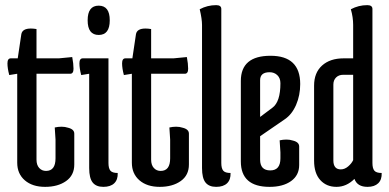

<svg xmlns="http://www.w3.org/2000/svg" viewBox="-20 -717 1512 747"><path d="M47 -84V-430L16 -425Q9 -451 9 -470.5Q9 -490 22 -490H49L63 -584Q67 -606 100 -606Q110 -606 122 -604V-490H209L261 -495Q266 -469 266 -449.5Q266 -430 253 -430H122V-96Q122 -75 132.5 -63.5Q143 -52 159 -52Q196 -52 196 -101V-174L193 -221Q206 -224 219.5 -224Q233 -224 245 -220Q269 -214 269 -197V-77Q269 -35 237 -12.5Q205 10 155.5 10Q106 10 76.5 -15.5Q47 -41 47 -84Z M364 -581Q321 -581 321 -638Q321 -695 364 -695Q407 -695 407 -638Q407 -581 364 -581ZM302 -490H402V-83Q402 -62 409.5 -53Q417 -44 438 -44Q439 -18 424.5 -4Q410 10 382 10Q354 10 340.5 -7Q327 -24 327 -63V-430L296 -425Q289 -451 289 -470.5Q289 -490 302 -490Z M493 -84V-430L462 -425Q455 -451 455 -470.5Q455 -490 468 -490H495L509 -584Q513 -606 546 -606Q556 -606 568 -604V-490H655L707 -495Q712 -469 712 -449.5Q712 -430 699 -430H568V-96Q568 -75 578.5 -63.5Q589 -52 605 -52Q642 -52 642 -101V-174L639 -221Q652 -224 665.5 -224Q679 -224 691 -220Q715 -214 715 -197V-77Q715 -35 683 -12.5Q651 10 601.5 10Q552 10 522.5 -15.5Q493 -41 493 -84Z M766 -620Q766 -643 757 -681Q787 -697 821 -697Q841 -697 841 -682V-83Q841 -62 848.5 -53Q856 -44 877 -44Q878 -18 863.5 -4Q849 10 821 10Q793 10 779.5 -7Q766 -24 766 -63Z M1071 -393Q1071 -413 1059 -424.5Q1047 -436 1029 -436Q992 -436 992 -405V-262L1040 -298Q1071 -321 1071 -393ZM917 -89V-402Q917 -500 1032.5 -500Q1148 -500 1148 -390Q1148 -346 1132 -309Q1116 -272 1088 -253L992 -187V-96Q992 -54 1031.5 -54Q1071 -54 1071 -101V-124L1068 -171Q1081 -174 1094.5 -174Q1108 -174 1120 -170Q1144 -164 1144 -147V-75Q1144 -35 1112.5 -12.5Q1081 10 1029 10Q917 10 917 -89Z M1354 -426H1315Q1298 -426 1287.5 -415.5Q1277 -405 1277 -388V-93Q1277 -58 1306 -58Q1321 -58 1334.5 -69.5Q1348 -81 1354 -94ZM1354 -620Q1354 -650 1345 -681Q1375 -697 1409 -697Q1429 -697 1429 -682V-83Q1429 -62 1436.5 -53Q1444 -44 1465 -44Q1466 -18 1451.5 -4Q1437 10 1410 10Q1370 10 1359 -21Q1328 10 1289 10Q1250 10 1226 -16.5Q1202 -43 1202 -92V-384Q1202 -434 1233 -462Q1264 -490 1317 -490H1354Z"/></svg>

Font: el_Medula One
Style: Regular
Weight: 400
Designer: Luciano Vergara
Foundry: Luciano Vergara
Version: Version 1.002 August 17, 2020